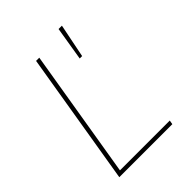

<svg xmlns="http://www.w3.org/2000/svg" viewBox="-216 -876 990 990"><g transform="rotate(-45 279.0 -381.0)"><path d="M67.9 0 188.5 -727.5H211.9L95.2 -22.5H458.5L454.6 0ZM356.4 -577.1 386.7 -761.7H411.1L374 -577.1Z"/></g></svg>

Font: Inter Thin
Style: Italic
Weight: 250
Italic angle: -9.3988°
Designer: Rasmus Andersson
Foundry: rsms
Version: Version 4.001;git-66647c0bb